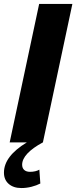

<svg xmlns="http://www.w3.org/2000/svg" viewBox="-38 -720 386 971"><path d="M70 231Q30 231 6 210Q-18 189 -18 153Q-18 70 98 0H11L160 -700H328L179 0Q127 28 100.5 56.5Q74 85 74 113Q74 130 84.5 139.5Q95 149 114 149Q128 149 140.5 146Q153 143 161 138L166 208Q147 218 121.5 224.5Q96 231 70 231Z"/></svg>

Font: Red Hat Text
Style: Italic
Weight: 300
Italic angle: -12°
Designer: Pentagram, MCKL
Foundry: Pentagram, MCKL
Version: Version 1.023